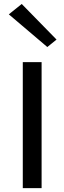

<svg xmlns="http://www.w3.org/2000/svg" viewBox="-20 -970 332 990"><path d="M25.5 0ZM97.5 0V-649.5H194.5V0ZM224 -727.5 25.5 -896 92 -949.5 271.5 -766Z"/></svg>

Font: Betinya Sans Medium
Style: Regular
Weight: 500
Designer: Jonathan Pinhorn
Version: Version 2.001;December 9, 2019;FontCreator 12.0.0.2547 64-bi